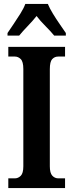

<svg xmlns="http://www.w3.org/2000/svg" viewBox="-20 -951 370 971"><path d="M22 0V-49H55Q72 -49 85 -62Q98 -75 98 -110V-602Q98 -639 85 -652Q72 -665 55 -665H22V-714H309V-665H275Q256 -665 244 -652Q232 -639 232 -601V-110Q232 -76 244.5 -62.5Q257 -49 275 -49H309V0ZM18 -784Q31 -803 48.5 -829Q66 -855 83 -882Q100 -909 108 -931H222Q231 -909 247.5 -882Q264 -855 282 -829Q300 -803 313 -784V-771H254Q237 -792 210 -819Q183 -846 165 -870Q146 -846 120 -819Q94 -792 77 -771H18Z"/></svg>

Font: Noto Serif Tamil ExtraCondensed
Style: Bold
Weight: 700
Width: 2
Designer: Indian Type Foundry, Tom Grace, and the Monotype Design Team
Foundry: Monotype Imaging Inc.
Version: Version 2.004; ttfautohint (v1.8.4.7-5d5b)